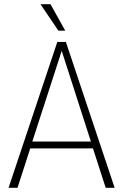

<svg xmlns="http://www.w3.org/2000/svg" viewBox="-20 -901 591 921"><path d="M426 -189H125L64 0H21L255 -700H296L530 0H487ZM416 -222 276 -657 135 -222ZM174 -881H222L293 -754H260Z"/></svg>

Font: Sarabun Thin
Style: Regular
Weight: 250
Designer: Suppakit Chalermlarp | Katatrad Co.,Ltd.
Foundry: Cadson Demak Co.,Ltd.
Version: Version 1.000; ttfautohint (v1.6)